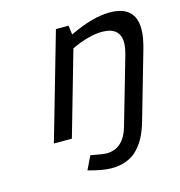

<svg xmlns="http://www.w3.org/2000/svg" viewBox="-99 -567 773 825"><g transform="rotate(-15 288.0 -154.5)"><path d="M408.2 -407.7Q351.6 -407.7 272 -371.1L165 2.4H85L220.7 -470.2H276.9L282.2 -429.7Q385.3 -479.5 461.4 -479.5Q575.7 -479.5 575.7 -375.5Q575.7 -338.9 560.5 -286.6L475.1 10.7Q464.8 46.4 451.2 73.2Q437.5 100.1 416.7 122.8Q396 145.5 365.7 157.5Q335.4 169.4 297.4 169.4Q259.3 169.4 194.3 151.4L223.1 91.8Q278.8 102.1 293 102.1Q369.1 102.1 395 9.8L479.5 -283.7Q488.8 -316.9 488.8 -337.4Q488.8 -407.7 408.2 -407.7Z"/></g></svg>

Font: Cantarell
Style: Italic
Weight: 400
Italic angle: -16°
Designer: Dave Crossland
Version: Version 1.004